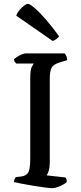

<svg xmlns="http://www.w3.org/2000/svg" viewBox="-20 -983 423 1003"><path d="M251 0Q242 0 215 -3.5Q188 -7 154.5 -12.5Q121 -18 92.5 -23.5Q64 -29 53 -32Q53 -40 56 -47Q59 -54 63 -58L91 -61Q119 -65 128.5 -83.5Q138 -102 138 -158V-574Q138 -618 146 -633.5Q154 -649 156 -651H64Q62 -655 58 -659Q54 -663 53 -673Q58 -679 70 -686.5Q82 -694 94.5 -699Q107 -704 113 -704H318Q322 -699 326.5 -689.5Q331 -680 331 -669L289 -656Q258 -646 249 -628Q240 -610 240 -569V-133Q240 -109 234.5 -91Q229 -73 223 -67L322 -56Q325 -54 327 -46.5Q329 -39 329 -32Q314 -19 291 -9.5Q268 0 251 0ZM255 -769 65 -901Q69 -915 80.5 -929Q92 -943 105 -953Q118 -963 126 -963Q135 -963 160 -942Q185 -921 218.5 -882.5Q252 -844 289 -793Q284 -786 273.5 -778.5Q263 -771 255 -769Z"/></svg>

Font: Texturina
Style: Regular
Weight: 400
Designer: Guillermo Torres Carreño
Foundry: Omnibus-Type
Version: Version 1.002; ttfautohint (v1.8.3)